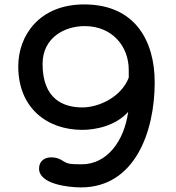

<svg xmlns="http://www.w3.org/2000/svg" viewBox="-20 -817 781 852"><path d="M153.3 -68.8C153.3 0 283.2 14.6 339.4 14.6C577.6 14.6 666.5 -231 666.5 -451.7C666.5 -632.3 582 -797.4 353.5 -797.4C155.3 -797.4 61 -660.2 61 -522.5C61 -336.9 189.9 -240.7 345.2 -240.7C402.3 -240.7 493.2 -257.8 548.8 -320.8C530.8 -189 453.6 -87.9 342.8 -87.9C285.2 -87.9 279.3 -91.3 262.2 -101.1C248.5 -109.9 234.4 -118.7 206.1 -118.7C180.7 -118.7 153.3 -104.5 153.3 -68.8ZM345.2 -340.3C262.2 -340.3 168.9 -376.5 168.9 -533.2C168.9 -649.9 266.6 -701.2 355.5 -701.2C479 -701.2 551.3 -610.4 551.3 -507.3V-472.2C517.6 -385.7 418.5 -340.3 345.2 -340.3Z"/></svg>

Font: Autour One
Style: Regular
Weight: 400
Designer: Eben Sorkin
Foundry: Eben Sorkin
Version: Version 1.002